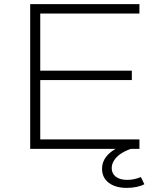

<svg xmlns="http://www.w3.org/2000/svg" viewBox="-20 -725 771 935"><path d="M127 0V-705H659V-659H176V-381H622V-335H176V-46H659V0ZM598 190Q542 190 509.5 165Q477 140 477 97Q477 57 507.5 26.5Q538 -4 598 -24L617 0Q588 10 567 24.5Q546 39 535 57Q524 75 524 94Q524 120 544 135.5Q564 151 600 151Q616 151 633 147.5Q650 144 666 137L683 172Q669 180 646 185Q623 190 598 190Z"/></svg>

Font: Nunito Sans 10pt Expanded ExtraLight
Style: Regular
Weight: 250
Width: 7
Designer: Vernon Adams
Foundry: Vernon Adams
Version: Version 3.101;gftools[0.9.27]